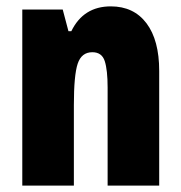

<svg xmlns="http://www.w3.org/2000/svg" viewBox="-20 -583 569 603"><path d="M328 -563Q400 -563 440 -510Q480 -457 480 -360V0H318V-308Q318 -363 309 -391Q300 -419 270 -419Q236 -419 224 -383Q212 -347 212 -253V0H50V-553H177L195 -485H204Q242 -563 328 -563Z"/></svg>

Font: Noto Sans Malayalam ExtraCondensed Black
Style: Regular
Weight: 900
Width: 2
Designer: Jelle Bosma - Monotype Design Team
Foundry: Monotype Imaging Inc.
Version: Version 2.104; ttfautohint (v1.8.4.7-5d5b)